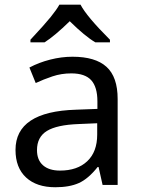

<svg xmlns="http://www.w3.org/2000/svg" viewBox="-20 -786 601 816"><path d="M416 0 398.9 -76.2H395Q355 -25.9 315.2 -8.1Q275.4 9.8 214.8 9.8Q135.7 9.8 90.8 -31.7Q45.9 -73.2 45.9 -148.9Q45.9 -312 303.2 -319.8L394 -323.2V-355Q394 -416 367.7 -445.1Q341.3 -474.1 283.2 -474.1Q240.7 -474.1 202.9 -461.4Q165 -448.7 131.8 -433.1L105 -499Q145.5 -520.5 193.4 -532.7Q241.2 -544.9 288.1 -544.9Q385.3 -544.9 432.6 -502Q480 -459 480 -365.2V0ZM234.9 -61Q308.6 -61 350.8 -100.8Q393.1 -140.6 393.1 -213.9V-262.2L314 -258.8Q221.7 -255.4 179.4 -229.5Q137.2 -203.6 137.2 -147.9Q137.2 -106 162.8 -83.5Q188.5 -61 234.9 -61ZM109.4 -617.2Q170.4 -682.6 195.6 -713.9Q220.7 -745.1 232.4 -766.1H322.3Q347.7 -716.8 447.3 -617.2V-606H385.3Q341.3 -631.8 276.4 -695.8Q212.4 -633.3 169.4 -606H109.4Z"/></svg>

Font: Noto Sans Southeast Asian
Style: Regular
Weight: 400
Designer: Monotype Design Team
Foundry: Monotype Imaging Inc.
Version: Version 1.06 uh; ttfautohint (v1.4.1)